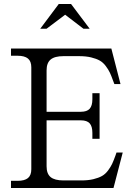

<svg xmlns="http://www.w3.org/2000/svg" viewBox="-20 -944 651 964"><path d="M386.2 -382.8Q416.5 -382.8 430.2 -397.9Q443.8 -413.1 443.8 -445.8V-476.1H480V-247.1H443.8V-276.9Q443.8 -309.6 430.2 -324.7Q416.5 -339.8 386.2 -339.8H213.9V-108.9Q213.9 -71.8 234.1 -54.9Q254.4 -38.1 298.8 -38.1H388.2Q422.9 -38.1 449 -44.4Q475.1 -50.8 491.9 -60.3Q508.8 -69.8 522.2 -87.6Q535.6 -105.5 543.2 -121.8Q550.8 -138.2 560.1 -164.1L564.9 -178.2H596.2L549.8 0H35.2V-36.1H67.9Q103.5 -36.1 120.4 -50Q137.2 -64 137.2 -94.2V-606Q137.2 -636.2 120.4 -650.1Q103.5 -664.1 67.9 -664.1H35.2V-700.2H539.1L585 -522H554.2L548.8 -536.1Q539.6 -562 532 -578.4Q524.4 -594.7 511 -612.5Q497.6 -630.4 480.7 -639.9Q463.9 -649.4 437.7 -655.8Q411.6 -662.1 377 -662.1H298.8Q254.4 -662.1 234.1 -645Q213.9 -627.9 213.9 -590.8V-382.8ZM182.1 -799.8 274.9 -923.8H336.9L430.2 -799.8H398.9L307.1 -870.1L213.9 -799.8Z"/></svg>

Font: LT Superior Serif
Style: Regular
Weight: 400
Designer: Daniel Lyons
Foundry: LyonsType
Version: Version 2.120;FEAKit 1.0